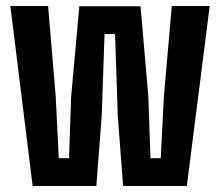

<svg xmlns="http://www.w3.org/2000/svg" viewBox="-20 -620 734 640"><path d="M88.8 0 14.6 -600H140.3L165.7 -298.5L175.9 -92.6H210L217.2 -298.5L244.4 -599.1H448.5L474.4 -298.5L481.6 -92.6H515.8L526.3 -298.5L552.6 -600H679L602.8 0H390.4L372.6 -232.8L363.5 -506.5H328.5L319 -232.8L301.1 0Z"/></svg>

Font: Big Shoulders Thin
Style: Regular
Weight: 100
Designer: Patric King
Foundry: XO Type Co
Version: Version 2.002